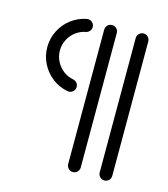

<svg xmlns="http://www.w3.org/2000/svg" viewBox="-85 -587 571 654"><g transform="rotate(15 200.5 -259.5)"><path d="M37 -388.9Q37 -420 50.9 -447.2Q64.8 -474.4 88.9 -492.6Q113 -510.7 142.6 -516.3Q148.9 -517.4 155 -515Q161.1 -512.6 165 -507Q168.9 -501.5 168.9 -494.4Q168.9 -486.3 163.7 -480.2Q158.5 -474.1 150.7 -472.6Q131.1 -468.9 115.4 -456.9Q99.6 -444.8 90.6 -427Q81.5 -409.3 81.5 -388.9Q81.5 -368.5 90.6 -350.7Q99.6 -333 115.4 -320.9Q131.1 -308.9 150.7 -305.2Q158.5 -303.7 163.7 -297.6Q168.9 -291.5 168.9 -283.3Q168.9 -276.3 165 -270.7Q161.1 -265.2 155 -262.8Q148.9 -260.4 142.6 -261.5Q113 -267 88.9 -285.2Q64.8 -303.3 50.9 -330.6Q37 -357.8 37 -388.9ZM231.1 0Q225.2 0 220 -3Q214.8 -5.9 211.9 -11.1Q208.9 -16.3 208.9 -22.2V-496.3Q208.9 -502.2 211.9 -507.4Q214.8 -512.6 220 -515.6Q225.2 -518.5 231.1 -518.5Q237 -518.5 242.2 -515.6Q247.4 -512.6 250.4 -507.4Q253.3 -502.2 253.3 -496.3V-22.2Q253.3 -16.3 250.4 -11.1Q247.4 -5.9 242.2 -3Q237 0 231.1 0ZM342.2 0Q336.3 0 331.1 -3Q325.9 -5.9 323 -11.1Q320 -16.3 320 -22.2V-496.3Q320 -502.2 323 -507.4Q325.9 -512.6 331.1 -515.6Q336.3 -518.5 342.2 -518.5Q348.1 -518.5 353.3 -515.6Q358.5 -512.6 361.5 -507.4Q364.4 -502.2 364.4 -496.3V-22.2Q364.4 -16.3 361.5 -11.1Q358.5 -5.9 353.3 -3Q348.1 0 342.2 0Z"/></g></svg>

Font: 26F Galaxy Sans
Style: Regular
Weight: 400
Designer: C₂₉H₂₅N₃O₅
Version: Version 1.100;FEAKit 1.0